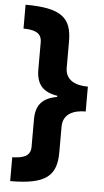

<svg xmlns="http://www.w3.org/2000/svg" viewBox="-60 -759 520 963"><g transform="rotate(5 200.5 -278.0)"><path d="M29 46V166C212 166 262 117 262 0V-129C262 -189 310 -215 376 -215V-340C308 -340 262 -366 262 -426V-558C262 -676 210 -722 29 -722V-602C76 -601 121 -594 121 -541V-404C121 -327 157 -292 227 -281V-275C156 -263 121 -227 121 -154V-15C121 35 81 44 29 46Z"/></g></svg>

Font: Noto Sans Lao SemiCondensed ExtraBold
Style: Regular
Weight: 800
Width: 4
Designer: Monotype Design Team
Foundry: Monotype Imaging Inc.
Version: Version 2.003